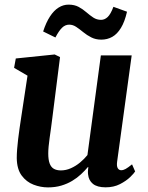

<svg xmlns="http://www.w3.org/2000/svg" viewBox="-20 -804 643 834"><path d="M188.4 10Q156.7 10 125.8 -1.8Q94.9 -13.6 74.2 -41.4Q53.5 -69.2 52.8 -117.3Q52.8 -134.8 54.4 -155.7Q56 -176.7 58.8 -199.8Q61.7 -223 65 -246.8Q68.4 -270.6 71.9 -293.2L99.5 -475.3L41.2 -509.3L48.6 -550L217.6 -567.4L240.8 -556L207 -289.2Q204.5 -267.7 201.4 -246.2Q198.3 -224.8 195.6 -204.9Q192.9 -185 191.2 -167.9Q189.6 -150.7 189.6 -137.4Q189.6 -109.7 195.8 -93.6Q202 -77.4 214.2 -70.6Q226.4 -63.8 244.6 -63.8Q266.7 -63.8 288 -73.3Q309.3 -82.8 327.7 -98.1Q346.1 -113.4 359.8 -130.4L418.1 -563.4H552L488.7 -101.4Q486.2 -82.1 491.5 -73.4Q496.7 -64.6 506.7 -64.6Q515.6 -64.6 525.4 -70Q535.2 -75.3 553.6 -90.1L567 -59.3Q562.3 -51.3 545.4 -34.8Q528.4 -18.2 501.3 -4.3Q474.1 9.7 438.8 9.7Q402.2 9.7 383.6 -5.4Q365.1 -20.6 362.6 -46.3Q362.2 -48.9 362 -52.5Q361.8 -56.2 362 -60.4Q362.2 -64.7 362.7 -69.2Q363.2 -73.7 363.7 -77.6L362 -78.6Q348.7 -62.7 331.8 -47Q315 -31.2 293.6 -18.4Q272.3 -5.5 246.2 2.2Q220.2 10 188.4 10ZM167.4 -667.3Q180.1 -706.6 197.1 -732.5Q214 -758.4 234.5 -771.1Q255 -783.9 277.7 -783.9Q303.4 -783.9 321.7 -774Q340.1 -764 355.1 -750.8Q370.2 -737.7 385.3 -727.7Q400.4 -717.8 419 -717.8Q434.5 -717.8 447.6 -730Q460.7 -742.3 472.7 -774.4L531.7 -753.1Q521.8 -709.6 505.4 -682.8Q489.1 -655.9 467.5 -643.8Q445.9 -631.8 419.9 -631.8Q395.7 -631.8 376.5 -641.6Q357.3 -651.3 341.6 -664.3Q325.8 -677.3 311.2 -687.1Q296.6 -696.9 280.6 -696.9Q263 -696.9 249.2 -683.2Q235.4 -669.5 220.7 -641.2Z"/></svg>

Font: Merriweather Light
Style: Italic
Weight: 300
Italic angle: -7.8°
Designer: Eben Sorkin
Foundry: Eben Sorkin
Version: Version 2.101